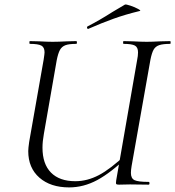

<svg xmlns="http://www.w3.org/2000/svg" viewBox="-20 -804 763 836"><path d="M103 -146Q103 -158 107 -186L170 -544Q174 -570 174 -576Q174 -598 160 -605.5Q146 -613 110 -613Q108 -613 108 -619Q108 -625 110 -625L151 -624Q187 -622 209 -622Q233 -622 271 -624L312 -625Q315 -625 315 -619Q315 -613 312 -613Q280 -613 264.5 -607Q249 -601 241 -586.5Q233 -572 227 -542L171 -221Q165 -188 165 -161Q165 -90 202 -52.5Q239 -15 308 -15Q360 -15 410.5 -41.5Q461 -68 530 -133L539 -125Q463 -52 403.5 -20Q344 12 281 12Q200 12 151.5 -30.5Q103 -73 103 -146ZM486 -19 577 -542Q581 -561 581 -576Q581 -598 567.5 -605.5Q554 -613 518 -613Q516 -613 516 -619Q516 -625 518 -625L559 -624Q597 -622 619 -622Q640 -622 678 -624L721 -625Q723 -625 723 -619Q723 -613 721 -613Q690 -613 673.5 -607.5Q657 -602 649 -588Q641 -574 635 -544L553 -81Q550 -63 550 -51Q550 -27 566 -19.5Q582 -12 627 -12Q631 -12 631 -6Q631 0 627 0L546 -1L498 0Q488 0 486 -3Q484 -6 486 -19ZM364 -678Q360 -678 359 -682.5Q358 -687 361 -689Q412 -715 470 -752Q506 -774 524 -784Q528 -786 547.5 -779.5Q567 -773 581.5 -765Q596 -757 588 -756Q526 -741 474.5 -722.5Q423 -704 366 -679Z"/></svg>

Font: Cormorant Infant
Style: Italic
Weight: 400
Italic angle: -10°
Designer: Christian Thalmann (Catharsis Fonts)
Foundry: Catharsis Fonts
Version: Version 4.000